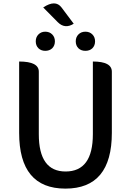

<svg xmlns="http://www.w3.org/2000/svg" viewBox="-20 -1100 773 1133"><path d="M640 -316Q640 13 366 13Q93 13 93 -316V-737Q209 -737 209 -677V-308Q209 -88 367 -88Q528 -88 528 -308V-737Q640 -737 640 -677ZM288 -815Q272 -800 247 -800Q223 -800 207 -815Q191 -831 191 -856Q191 -881 207 -897Q223 -913 247 -913Q272 -913 288 -897Q304 -881 304 -856Q304 -831 288 -815ZM415 -960Q363 -927 321 -969L235 -1056Q307 -1104 343 -1056L415 -960ZM443 -815Q427 -831 427 -856Q427 -881 443 -897Q459 -913 484 -913Q509 -913 525 -897Q541 -881 541 -856Q541 -831 525 -815Q509 -800 484 -800Q459 -800 443 -815Z"/></svg>

Font: Swei Half Moon CJK TC
Style: Medium
Weight: 500
Version: Version 2.125